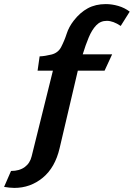

<svg xmlns="http://www.w3.org/2000/svg" viewBox="-136 -726 655 940"><path d="M382 -706Q412 -706 443 -697Q474 -688 499 -669L455 -599Q418 -624 387 -624Q356 -624 335 -602Q314 -580 298.5 -543Q283 -506 269 -460H413L376 -380H245L156 -1Q134 94 73.5 144Q13 194 -66 194Q-78 194 -90.5 192.5Q-103 191 -116 189L-82 111Q-41 111 -15 92Q11 73 19 39L123 -380H48L58 -450Q84 -451 116 -459Q148 -467 163 -495Q180 -528 190.5 -561Q201 -594 225 -625Q256 -665 294 -685.5Q332 -706 382 -706Z"/></svg>

Font: Rosario
Style: Bold Italic
Weight: 700
Italic angle: -8.05°
Designer: Hector Gatti
Foundry: Omnibus Type
Version: Version 1.101; ttfautohint (v1.8.1.43-b0c9)